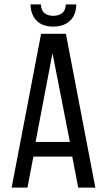

<svg xmlns="http://www.w3.org/2000/svg" viewBox="-20 -854 500 874"><path d="M327 -834Q327 -787 299 -760Q271 -733 222 -733Q173 -733 146.5 -760Q120 -787 119 -834H166Q168 -805 183.5 -793.5Q199 -782 222 -782Q246 -782 262 -793.5Q278 -805 280 -834ZM132 -141 105 0H33L167 -700H280L414 0H336L309 -141ZM142 -208H298L219 -612Z"/></svg>

Font: Bebas Neue Regular
Style: Regular
Weight: 400
Designer: Ryoichi Tsunekawa & LGV (GE)
Foundry: Free Software Foundation, Inc.
Version: Version 1.003 August 13, 2016